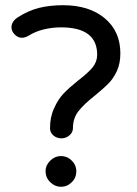

<svg xmlns="http://www.w3.org/2000/svg" viewBox="-20 -741 525 737"><path d="M216 -210Q198 -210 185 -221Q172 -232 172 -249Q172 -293 188 -326Q203 -360 224 -382Q245 -404 280 -432Q318 -461 335.5 -482.5Q353 -504 353 -531Q353 -636 214 -636Q180 -636 147.5 -628Q115 -620 90 -604Q76 -596 64 -596Q49 -596 36.5 -608.5Q24 -621 24 -636Q24 -659 49 -675Q90 -701 131 -711Q172 -721 222 -721Q322 -721 382 -671Q442 -621 442 -536Q442 -498 429 -469Q415 -439 395.5 -419.5Q376 -400 344 -374Q302 -341 281 -314Q260 -287 260 -249Q260 -233 246.5 -221.5Q233 -210 216 -210ZM214 -24Q191 -24 173 -41.5Q155 -59 155 -84Q155 -107 173 -124.5Q191 -142 214 -142Q238 -142 255.5 -124.5Q273 -107 273 -84Q273 -59 255.5 -41.5Q238 -24 214 -24Z"/></svg>

Font: Huninn
Style: Regular
Weight: 400
Designer: justfont
Foundry: justfont
Version: Version 1.003